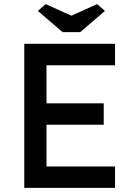

<svg xmlns="http://www.w3.org/2000/svg" viewBox="-20 -913 654 933"><path d="M98 0V-700H539V-596H206V-104H539V0ZM147 -307V-411H484V-307ZM284 -757 164 -860 202 -893 342 -830H312L452 -893L490 -860L370 -757Z"/></svg>

Font: Lexend Medium
Style: Regular
Weight: 500
Designer: Bonnie Shaver-Troup, Thomas Jockin
Foundry: Lexend
Version: Version 1.005